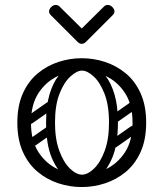

<svg xmlns="http://www.w3.org/2000/svg" viewBox="-20 -745 660 775"><path d="M310 10Q262 10 216 -5Q170 -20 132.5 -51Q95 -82 72.5 -131.5Q50 -181 50 -250Q50 -319 72.5 -368.5Q95 -418 132.5 -449Q170 -480 216 -495Q262 -510 310 -510Q358 -510 404 -495Q450 -480 487.5 -449Q525 -418 547.5 -368.5Q570 -319 570 -250Q570 -181 547.5 -131.5Q525 -82 487.5 -51Q450 -20 404 -5Q358 10 310 10ZM310 -40Q360 -40 407 -62Q454 -84 484.5 -130.5Q515 -177 515 -250Q515 -323 484.5 -369.5Q454 -416 407 -438Q360 -460 310 -460Q261 -460 213.5 -438Q166 -416 135.5 -369.5Q105 -323 105 -250Q105 -177 135.5 -130.5Q166 -84 213.5 -62Q261 -40 310 -40ZM311 -4Q280 -4 246 -29Q212 -54 189 -108Q166 -162 166 -250Q166 -318 180 -364.5Q194 -411 216 -438.5Q238 -466 263.5 -478Q289 -490 311 -490V-460Q291 -460 265 -437Q239 -414 220.5 -367.5Q202 -321 202 -250Q202 -183 219.5 -136Q237 -89 262.5 -64.5Q288 -40 311 -40ZM311 -4V-40Q334 -40 359.5 -64.5Q385 -89 402.5 -136Q420 -183 420 -250Q420 -321 401.5 -367.5Q383 -414 357.5 -437Q332 -460 311 -460V-490Q334 -490 359 -478Q384 -466 406 -438.5Q428 -411 442 -364.5Q456 -318 456 -250Q456 -162 433 -108Q410 -54 376.5 -29Q343 -4 311 -4ZM113 -249Q98 -238 89 -252Q85 -257 84.5 -264Q84 -271 92 -277L169 -331Q184 -341 194 -327Q198 -321 197.5 -314.5Q197 -308 190 -303ZM115 -152Q100 -141 91 -155Q87 -160 86.5 -167Q86 -174 94 -180L171 -234Q186 -244 196 -230Q200 -224 199.5 -217.5Q199 -211 192 -206ZM449 -249Q434 -238 425 -252Q421 -257 420.5 -264Q420 -271 428 -277L505 -331Q520 -341 530 -327Q534 -321 533.5 -314.5Q533 -308 526 -303ZM451 -152Q436 -141 427 -155Q423 -160 422.5 -167Q422 -174 430 -180L507 -234Q522 -244 532 -230Q536 -224 535.5 -217.5Q535 -211 528 -206ZM220 -719 310 -630 400 -719Q406 -725 415 -725Q425 -725 433 -717Q442 -708 442 -699Q442 -691 435 -684L328 -577Q319 -568 310 -568Q301 -568 292 -577L185 -684Q178 -691 178 -699Q178 -708 187 -717Q195 -725 205 -725Q214 -725 220 -719Z"/></svg>

Font: Agu Display Uzo
Style: Regular
Weight: 400
Designer: Oluwaseun Badejo
Version: Version 1.103